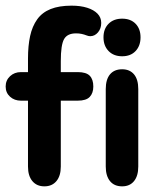

<svg xmlns="http://www.w3.org/2000/svg" viewBox="-23 -649 567 679"><path d="M76 -394H51Q28 -394 12.5 -379.5Q-3 -365 -3 -343Q-3 -321 12.5 -307Q28 -293 51 -293H76V-60Q76 -27 91.5 -8.5Q107 10 134 10Q161 10 176.5 -8.5Q192 -27 192 -60V-293H252Q282 -293 294.5 -306.5Q307 -320 307 -343Q307 -368 294.5 -381Q282 -394 252 -394H192V-433Q192 -490 203.5 -510.5Q215 -531 246 -531Q257 -531 266 -529Q275 -527 282.5 -524Q290 -521 296 -521Q312 -521 323.5 -534.5Q335 -548 335 -568Q335 -587 322 -600.5Q309 -614 285.5 -621.5Q262 -629 230 -629Q186 -629 156 -617Q126 -605 108.5 -580.5Q91 -556 83.5 -521.5Q76 -487 76 -442ZM409 -583Q379 -583 361 -565Q343 -547 343 -517Q343 -487 361 -468.5Q379 -450 409 -450Q439 -450 456.5 -468.5Q474 -487 474 -517Q474 -547 456.5 -565Q439 -583 409 -583ZM351 -60Q351 -27 366 -8.5Q381 10 409 10Q436 10 451 -8.5Q466 -27 466 -60V-334Q466 -368 451 -386Q436 -404 409 -404Q381 -404 366 -386Q351 -368 351 -334Z"/></svg>

Font: Beiruti
Style: Bold
Weight: 700
Designer: Arlette Boutros
Foundry: Boutros
Version: Version 1.41